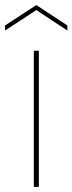

<svg xmlns="http://www.w3.org/2000/svg" viewBox="-49 -741 287 761"><path d="M85 0V-540H105V0ZM218 -640V-620L95 -701L-29 -620V-640L95 -721Z"/></svg>

Font: SVN-Poppins Thin
Style: Regular
Weight: 100
Designer: Ninad Kale (Devanagari), Jonny Pinhorn (Latin)
Foundry: Indian Type Foundry
Version: Version 3.002 2017